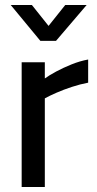

<svg xmlns="http://www.w3.org/2000/svg" viewBox="-20 -751 389 771"><path d="M67 0V-501H160V-436Q178 -449 206 -464Q234 -479 267.5 -492.5Q301 -506 334 -512V-419Q302 -413 268.5 -402Q235 -391 206.5 -378.5Q178 -366 160 -356V0ZM142 -587 23 -731H108L175 -647L242 -731H328L205 -587Z"/></svg>

Font: Cairo Play SemiBold
Style: Regular
Weight: 600
Designer: Mohamed Gaber, Accademia di Belle Arti di Urbino
Foundry: Kief Type Foundry, Accademia di Belle Arti di Urbino
Version: Version 3.130;gftools[0.9.24]